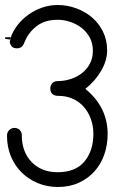

<svg xmlns="http://www.w3.org/2000/svg" viewBox="-20 -747 497 767"><path d="M20 -589Q20 -591 22 -595V-598H1L0 -592ZM76 -574Q68 -554 48 -554Q33 -554 26.5 -562Q20 -570 19 -580Q22 -589 22 -595Q32 -624 51 -648Q70 -672 95 -689.5Q120 -707 149.5 -717Q179 -727 210 -727Q248 -727 284 -714Q320 -701 347.5 -677.5Q375 -654 391.5 -620.5Q408 -587 408 -546Q408 -505 384 -464Q360 -423 321 -392Q410 -319 410 -212Q410 -168 396.5 -129.5Q383 -91 357.5 -62.5Q332 -34 295 -17Q258 0 211 0Q168 0 131 -15.5Q94 -31 66.5 -58Q39 -85 23.5 -122.5Q8 -160 8 -205Q8 -219 17 -227.5Q26 -236 37 -236Q51 -236 59 -227.5Q67 -219 67 -208Q67 -140 106.5 -99.5Q146 -59 210 -59Q282 -59 317.5 -102Q353 -145 353 -212Q353 -245 342.5 -273Q332 -301 313.5 -321.5Q295 -342 269.5 -353Q244 -364 214 -364H210Q181 -366 181 -394Q181 -405 188.5 -414Q196 -423 210 -423Q236 -423 261.5 -431Q287 -439 307 -454.5Q327 -470 339 -492.5Q351 -515 351 -544Q351 -574 338.5 -597Q326 -620 306 -635.5Q286 -651 261 -659.5Q236 -668 210 -668Q159 -668 125.5 -642Q92 -616 76 -574Z"/></svg>

Font: VDS
Style: Thin
Weight: 100
Width: 0
Designer: artmaker
Foundry: artmaker
Version: Version 1.000 2012 initial release